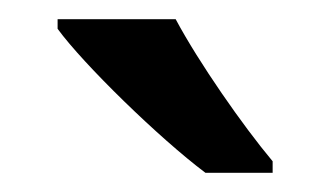

<svg xmlns="http://www.w3.org/2000/svg" viewBox="-20 -786 344 200"><path d="M163 -766H40V-756C67 -719 146 -642 194 -606H264V-618C233 -655 187 -721 163 -766Z"/></svg>

Font: Noto Sans Medefaidrin Medium
Style: Regular
Weight: 500
Designer: Dalton Maag Ltd
Foundry: Dalton Maag Ltd
Version: Version 1.002